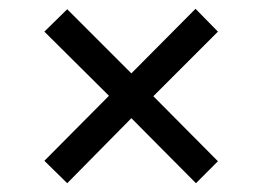

<svg xmlns="http://www.w3.org/2000/svg" viewBox="-20 -577 599 437"><path d="M133 -160 81 -211 228 -359 81 -505 133 -556 279 -410 425 -557 476 -505 329 -358 476 -210 426 -160 279 -308Z"/></svg>

Font: Noto Serif Bengali Black
Style: Regular
Weight: 900
Version: Version 2.003